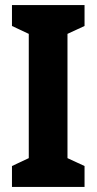

<svg xmlns="http://www.w3.org/2000/svg" viewBox="-20 -734 379 754"><path d="M312 0H27V-82L93 -113V-601L27 -632V-714H312V-632L245 -601V-113L312 -82Z"/></svg>

Font: Noto Sans Hebrew ExtraCondensed ExtraBold
Style: Regular
Weight: 800
Width: 2
Designer: Monotype Design Team
Foundry: Monotype Imaging Inc.
Version: Version 2.004; ttfautohint (v1.8.4.7-5d5b)